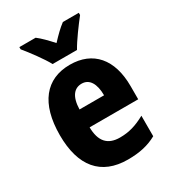

<svg xmlns="http://www.w3.org/2000/svg" viewBox="-187 -869 884 982"><g transform="rotate(-30 255.0 -378.0)"><path d="M187 -606H331C354 -648 404 -715 434 -753V-766H340C313 -746 289 -722 258 -689C229 -721 204 -747 179 -766H83V-753C113 -717 166 -646 187 -606ZM261 -559C119 -559 37 -459 37 -272C37 -89 119 10 277 10C347 10 399 -2 448 -29V-150C395 -121 352 -108 298 -108C225 -108 190 -149 189 -231H476V-309C476 -468 397 -559 261 -559ZM265 -445C310 -445 335 -405 335 -336H190C192 -413 222 -445 265 -445Z"/></g></svg>

Font: Noto Sans Lao Looped Condensed ExtraBold
Style: Regular
Weight: 800
Width: 3
Designer: Mark Frömberg, Ben Mitchell
Foundry: The Fontpad Ltd
Version: Version 1.002